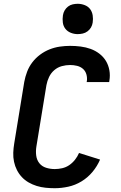

<svg xmlns="http://www.w3.org/2000/svg" viewBox="-20 -985 640 1013"><path d="M269 8Q244 8 220 5.5Q196 3 173.5 -4Q151 -11 131 -22.5Q111 -34 95.5 -50.5Q80 -67 69.5 -87.5Q59 -108 54 -131.5Q49 -155 50 -179.5Q51 -204 55 -228L108 -553Q113 -580 123 -606.5Q133 -633 150.5 -656Q168 -679 191.5 -696.5Q215 -714 241.5 -724.5Q268 -735 295.5 -739Q323 -743 350 -743Q378 -743 405.5 -739.5Q433 -736 458 -727Q483 -718 504 -702Q525 -686 538.5 -664Q552 -642 557 -614.5Q562 -587 557 -559Q557 -557 556.5 -555.5Q556 -554 556 -552H437Q437 -553 437.5 -554Q438 -555 438 -555Q441 -574 436 -592Q431 -610 418 -621.5Q405 -633 387 -637.5Q369 -642 350 -642Q328 -642 306 -636Q284 -630 266.5 -615Q249 -600 239 -579Q229 -558 225 -536L172 -212Q168 -188 171 -164.5Q174 -141 187.5 -124Q201 -107 223 -100Q245 -93 269 -93Q288 -93 308 -97.5Q328 -102 345 -113.5Q362 -125 375.5 -142Q389 -159 397 -178L508 -143Q493 -108 468 -78Q443 -48 410 -28Q377 -8 340.5 0Q304 8 269 8ZM390 -805Q371 -805 353.5 -812Q336 -819 325 -833Q314 -847 311.5 -866Q309 -885 312 -904Q314 -918 321 -930Q328 -942 339 -950.5Q350 -959 363.5 -962Q377 -965 390 -965Q409 -965 427 -958Q445 -951 455.5 -937Q466 -923 469 -904Q472 -885 469 -866Q467 -852 460 -840Q453 -828 441.5 -819.5Q430 -811 416.5 -808Q403 -805 390 -805Z"/></svg>

Font: Iosevka Curly Extended
Style: Bold Italic
Weight: 700
Width: 7
Italic angle: -9°
Monospace: yes
Designer: Belleve Invis
Foundry: Belleve Invis
Version: Version 11.1.0; ttfautohint (v1.8.3)